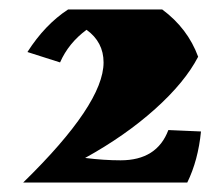

<svg xmlns="http://www.w3.org/2000/svg" viewBox="-20 -607 466 406"><path d="M235 -268Q312 -268 336 -332Q384 -330 405 -329Q399 -268 376 -221H29Q199 -387 199 -475Q199 -518 163 -544Q125 -516 107 -475Q97 -478 74 -485.5Q51 -493 38 -497Q75 -555 124 -587H323Q377 -547 399 -487Q371 -433 308 -376.5Q245 -320 160 -273Q200 -268 235 -268Z"/></svg>

Font: Ruslan Display
Style: Regular
Weight: 400
Version: Version 1.000